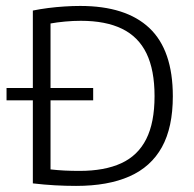

<svg xmlns="http://www.w3.org/2000/svg" viewBox="-20 -621 652 646"><path d="M2 -283.5V-325H293.5V-283.5ZM236 4.5Q201 4.5 165 2.5Q129 0.5 90.5 -4V-585.5Q115 -590.5 142.2 -594Q169.5 -597.5 196.8 -599.2Q224 -601 250 -601Q404 -601 482.8 -526.5Q561.5 -452 561.5 -297Q561.5 -192.5 524.8 -126Q488 -59.5 415.5 -27.5Q343 4.5 236 4.5ZM247.5 -46Q332 -46 388 -71.8Q444 -97.5 472 -153Q500 -208.5 500 -297.5Q500 -385.5 472.8 -441.5Q445.5 -497.5 390.5 -524.2Q335.5 -551 252 -551Q226 -551 199 -548.5Q172 -546 150 -542V-51Q172.5 -48.5 196.5 -47.2Q220.5 -46 247.5 -46Z"/></svg>

Font: Encode Sans SC Light
Style: Regular
Weight: 300
Version: Version 3.002